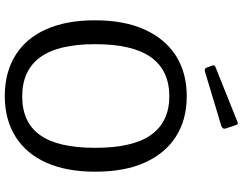

<svg xmlns="http://www.w3.org/2000/svg" viewBox="-126 -880 1016 804"><g transform="rotate(90 382.0 -478.0)"><path d="M382 10Q284 10 212.5 -34Q141 -78 103 -162.5Q65 -247 65 -368Q65 -490 104 -576Q143 -662 214 -707Q285 -752 383 -752Q481 -752 551.5 -707Q622 -662 660.5 -577Q699 -492 699 -369Q699 -248 661 -163.5Q623 -79 551.5 -34.5Q480 10 382 10ZM384 -63Q492 -63 545.5 -137.5Q599 -212 599 -368Q599 -527 544.5 -603Q490 -679 383 -679Q275 -679 220 -602.5Q165 -526 165 -368Q165 -213 220 -138Q275 -63 384 -63ZM503 -960 518 -915Q522 -902 508 -897L279 -828Q272 -827 268.5 -828.5Q265 -830 263 -836L255 -858Q251 -869 260 -872L492 -965Q500 -968 503 -960Z"/></g></svg>

Font: Libre Franklin
Style: Regular
Weight: 400
Designer: Pablo Impallari, Rodrigo Fuenzalida, Nhung Nguyen
Foundry: Impallari Type
Version: Version 3.000